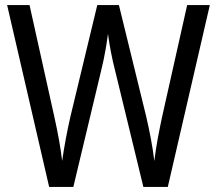

<svg xmlns="http://www.w3.org/2000/svg" viewBox="-20 -734 851 754"><path d="M804 -714H715L617 -277C605 -221 593 -160 586 -102C579 -161 567 -221 554 -277L447 -714H362L257 -278C244 -222 232 -157 224 -102C219 -148 208 -210 193 -277L96 -714H8L173 0H268L378 -460C391 -512 400 -569 404 -601C410 -555 421 -499 431 -461L543 0H639Z"/></svg>

Font: Noto Sans Oriya Cond
Style: Regular
Weight: 400
Width: 3
Designer: Amélie Bonet and Sol Matas
Foundry: Google LLC
Version: Version 2.006